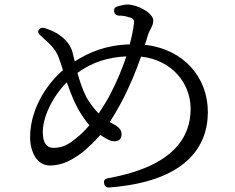

<svg xmlns="http://www.w3.org/2000/svg" viewBox="-20 -793 1040 848"><path d="M152 -662C146 -654 148 -646 158 -637C200 -600 227 -573 238 -542C245 -523 252 -504 258 -483C205 -439 113 -327 113 -187C113 -124 142 -62 200 -62C257 -62 300 -88 343 -119C370 -142 396 -166 423 -197C444 -183 466 -169 485 -169C503 -169 517 -177 517 -201C517 -224 496 -237 479 -246C473 -249 469 -252 465 -254C480 -277 497 -306 517 -343C557 -419 582 -484 603 -543C739 -528 822 -426 822 -312C822 -191 750 -58 457 -6C443 -3 437 4 440 17C442 30 450 36 463 35C800 9 898 -144 898 -298C898 -451 792 -576 620 -595L623 -605C624 -609 626 -615 628 -620C629 -624 630 -627 631 -630C633 -637 634 -642 638 -650C640 -656 643 -662 647 -668C651 -677 657 -688 657 -702C657 -736 587 -773 543 -773C530 -773 514 -769 500 -765C488 -762 483 -755 484 -743C485 -732 492 -725 504 -724C520 -724 534 -722 546 -718C565 -713 574 -709 572 -692C569 -666 563 -634 553 -597C448 -594 376 -563 310 -522L301 -559C289 -608 253 -631 233 -645C217 -654 197 -663 177 -669C166 -672 158 -670 152 -662ZM169 -212C169 -268 204 -357 275 -430C285 -401 296 -372 308 -345C325 -308 349 -269 375 -240C356 -217 335 -197 313 -180C283 -155 256 -140 216 -140C187 -140 169 -159 169 -212ZM322 -471C387 -519 458 -540 538 -544C520 -490 496 -431 465 -373C452 -348 435 -321 416 -292C393 -314 377 -338 363 -361C344 -397 332 -436 322 -471Z"/></svg>

Font: 寒蝉锦书宋 Text
Style: Regular
Weight: 400
Designer: 寒蝉锦书宋{Warren} 思源宋体{Ryoko NISHIZUKA 西塚涼子 (kana & ideographs); Frank Grießhammer (Latin, Greek & Cyrillic); Wenlong ZHANG 
Foundry: Adobe & ChillType
Version: Version 2.000;Glyphs 3.1.1 (3135)